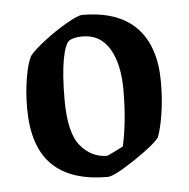

<svg xmlns="http://www.w3.org/2000/svg" viewBox="-41 -504 545 555"><g transform="rotate(-5 231.0 -226.5)"><path d="M35 -209Q35 -254 42 -296Q49 -338 60 -358Q71 -373 104 -398.5Q137 -424 171 -443.5Q205 -463 217 -463Q321 -463 374 -408.5Q427 -354 427 -250Q427 -202 420.5 -159.5Q414 -117 404 -91Q387 -69 327.5 -29.5Q268 10 250 10Q143 10 89 -43.5Q35 -97 35 -209ZM301 -74Q317 -145 317 -237Q317 -312 290.5 -356.5Q264 -401 212 -401Q190 -401 176 -394Q162 -387 153.5 -342Q145 -297 145 -223Q145 -127 176.5 -89Q208 -51 254 -51Q260 -53 301 -74Z"/></g></svg>

Font: Grenze Medium
Style: Regular
Weight: 500
Designer: Renata Polastri
Foundry: Omnibus-Type
Version: Version 1.002; ttfautohint (v1.8)